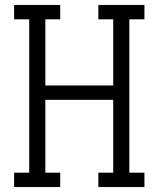

<svg xmlns="http://www.w3.org/2000/svg" viewBox="-20 -755 640 775"><path d="M37 0V-58H98V-677H37V-735H223V-677H163V-410H437V-677H377V-735H563V-677H502V-58H563V0H377V-58H437V-352H163V-58H223V0Z"/></svg>

Font: Iosevka Slab Light Extended
Style: Regular
Weight: 300
Width: 7
Monospace: yes
Designer: Belleve Invis
Foundry: Belleve Invis
Version: Version 11.1.0; ttfautohint (v1.8.3)